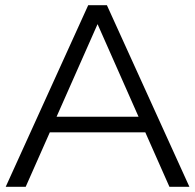

<svg xmlns="http://www.w3.org/2000/svg" viewBox="-20 -720 753 740"><path d="M2 0H79L172 -210H540L633 0H710L392 -700H320ZM198 -270 356 -627 514 -270Z"/></svg>

Font: Chess Sans
Style: Regular
Weight: 400
Designer: Wolf Bōese
Foundry: Wolf Bōese
Version: Version 7.223;Glyphs 3.3 (3306)